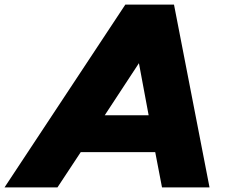

<svg xmlns="http://www.w3.org/2000/svg" viewBox="-85 -820 1023 840"><path d="M373.3 -315.8 522.8 -543.6 565.3 -315.8ZM-65.3 0H166.3L268.3 -154.5H594.1L623.8 0H831.7L676.2 -800H463.4Z"/></svg>

Font: Calandify
Style: Semi Bold Italic
Weight: 700
Italic angle: -12°
Designer: Larry Fischer
Foundry: Larry Fischer
Version: Version 1.0; ttfautohint (v1.8.4.7-5d5b)